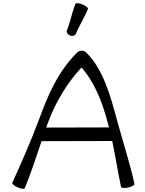

<svg xmlns="http://www.w3.org/2000/svg" viewBox="-20 -1160 909 1201"><path d="M455 -949C476 -1002 509 -1050 530 -1104C533 -1111 518 -1123 496 -1132C474 -1141 454 -1143 452 -1136C430 -1083 421 -1025 399 -971C394 -959 403 -944 418 -938C433 -932 449 -937 455 -949ZM135 17C173 -75 209 -185 240 -277L682 -278C702 -183 717 -86 737 9C739 16 759 18 782 13C805 8 822 -2 821 -9C792 -144 748 -275 712 -408C671 -560 626 -726 521 -830C513 -838 503 -843 491 -843C479 -843 469 -838 461 -830C342 -711 279 -563 223 -410C174 -277 101 -113 57 -17C54 -10 69 3 91 12C112 22 133 24 135 17ZM279 -390C326 -519 399 -640 490 -738C575 -640 621 -517 654 -392C657 -382 659 -373 662 -363L269 -362C273 -372 276 -381 279 -390Z"/></svg>

Font: Nupuram Expanded Light
Style: Regular
Weight: 300
Width: 7
Designer: Santhosh Thottingal (santhosh.thottingal@gmail.com)
Foundry: SMC
Version: Version 1.000